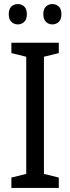

<svg xmlns="http://www.w3.org/2000/svg" viewBox="-20 -924 346 944"><path d="M269 0H36V-51L109 -69V-645L36 -663V-714H269V-663L196 -645V-69L269 -51ZM23 -854Q23 -880 36 -892Q49 -904 68 -904Q86 -904 99 -892Q112 -880 112 -854Q112 -829 99 -816.5Q86 -804 68 -804Q49 -804 36 -816.5Q23 -829 23 -854ZM193 -854Q193 -880 206 -892Q219 -904 237 -904Q256 -904 269 -892Q282 -880 282 -854Q282 -829 269 -816.5Q256 -804 237 -804Q219 -804 206 -816.5Q193 -829 193 -854Z"/></svg>

Font: Noto Sans Display SemiCondensed
Style: Regular
Weight: 400
Width: 4
Version: Version 2.003